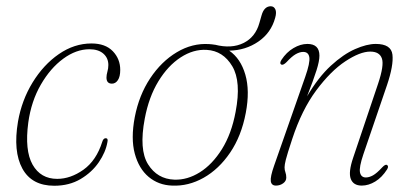

<svg xmlns="http://www.w3.org/2000/svg" viewBox="-20 -586 1329 614"><path d="M266 -428.5Q223.5 -428.5 182.2 -398.2Q141 -368 110.5 -315.2Q80 -262.5 70.5 -194.5Q58.5 -105 84.2 -59.5Q110 -14 163 -14Q205.5 -14 246.8 -43.2Q288 -72.5 307 -132.5Q310.5 -144 318 -144Q326.5 -144 323.5 -131.5Q318 -99.5 296 -67.2Q274 -35 237.8 -13.5Q201.5 8 153.5 8Q81.5 8 51.5 -47Q21.5 -102 37.5 -197Q49.5 -265.5 84.2 -322.2Q119 -379 168.2 -413Q217.5 -447 272.5 -447Q317 -447 340.8 -422.2Q364.5 -397.5 364.5 -362.5Q364.5 -341 357 -329.8Q349.5 -318.5 338 -318.5Q320.5 -318.5 320.5 -338Q320.5 -346.5 323.5 -357Q326.5 -367.5 326.5 -378Q326.5 -400.5 310.5 -414.5Q294.5 -428.5 266 -428.5Z M648.5 -445Q657.5 -444.5 666.5 -443H667.5Q720.5 -429.5 758.8 -448.5Q797 -467.5 809.5 -512.5L816.5 -537Q824.5 -565.5 845.5 -566Q856 -566 860.5 -556.2Q865 -546.5 860 -529Q847 -481 806.2 -453Q765.5 -425 713 -424Q749.5 -399 764.5 -347.5Q779.5 -296 766 -225Q752 -151 716 -98Q680 -45 631.2 -17.5Q582.5 10 530 7.5Q487 6 455.5 -20.2Q424 -46.5 411 -94.8Q398 -143 411 -211.5Q424.5 -281.5 460.2 -335.5Q496 -389.5 545.5 -419Q595 -448.5 648.5 -445ZM537.5 -11.5Q579 -10 619 -35Q659 -60 689.8 -109.2Q720.5 -158.5 733.5 -228.5Q752 -325 722.8 -374.2Q693.5 -423.5 641 -426.5Q598.5 -429 557.8 -402.5Q517 -376 486.5 -326Q456 -276 443 -207Q424 -107.5 453.5 -60.5Q483 -13.5 537.5 -11.5Z M879.5 -379.5Q873 -383 880 -394.5Q896 -419 918.5 -432.2Q941 -445.5 963 -445.5Q1001.5 -445.5 1001.5 -408Q1001.5 -390.5 992.2 -361.2Q983 -332 962 -278Q998 -339 1038 -375.8Q1078 -412.5 1115.5 -429Q1153 -445.5 1181.5 -445.5Q1231 -445.5 1235 -411.2Q1239 -377 1217.5 -313.5L1142 -92.5Q1128 -51 1131.2 -34.8Q1134.5 -18.5 1150 -18.5Q1160.5 -18.5 1172.8 -25.2Q1185 -32 1202.5 -51Q1212.5 -61.5 1217.5 -58.5Q1224 -54.5 1218 -44.5Q1201.5 -18.5 1180 -5.5Q1158.5 7.5 1137 7.5Q1110 7.5 1101.8 -13.8Q1093.5 -35 1109.5 -82L1189 -318Q1209 -377.5 1201.2 -399.2Q1193.5 -421 1164 -421Q1131.5 -421 1084.5 -390Q1037.5 -359 991.2 -296.8Q945 -234.5 914.5 -141.5Q898 -91.5 894 -75.2Q890 -59 890 -51Q890 -42 892.8 -34.8Q895.5 -27.5 895.5 -18Q895.5 -7 885.5 0.2Q875.5 7.5 862.5 7.5Q848 7.5 846 -6.5Q844 -20.5 856.5 -56L956 -340Q972 -385.5 969.2 -402.8Q966.5 -420 949.5 -420Q938.5 -420 925.8 -412.8Q913 -405.5 896.5 -387.5Q885.5 -376.5 879.5 -379.5Z"/></svg>

Font: Fraunces 72pt S050 Thin
Style: Italic
Weight: 100
Italic angle: -16°
Version: Version 1.000; ttfautohint (v1.8.3)